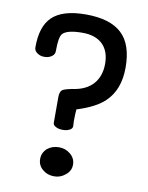

<svg xmlns="http://www.w3.org/2000/svg" viewBox="-84 -787 668 865"><g transform="rotate(10 250.0 -354.5)"><path d="M40 -542Q39.1 -524.4 54.7 -514.6Q67.4 -504.9 86.9 -504.9Q106.4 -504.9 120.1 -514.6Q134.8 -524.4 133.8 -542Q133.8 -601.6 146.5 -618.2Q166 -641.6 238.3 -641.6Q298.8 -641.6 331.1 -609.4Q362.3 -578.1 362.3 -521.5Q362.3 -470.7 336.9 -436.5Q308.6 -398.4 251 -386.7L233.4 -383.8Q206.1 -377.9 198.2 -374Q186.5 -369.1 183.6 -357.4Q180.7 -350.6 180.7 -337.9Q180.7 -329.1 180.7 -305.7V-221.7Q179.7 -209 194.3 -202.1Q207 -195.3 225.6 -195.3Q244.1 -195.3 256.8 -202.1Q270.5 -209 269.5 -221.7Q267.6 -240.2 268.6 -258.8Q268.6 -272.5 270.5 -296.9Q355.5 -323.2 396.5 -362.3Q456.1 -418.9 456.1 -520.5Q456.1 -627 403.3 -675.8Q350.6 -725.6 238.3 -725.6Q131.8 -725.6 84 -678.7Q40 -634.8 40 -542ZM298.8 -48.8Q298.8 -78.1 274.4 -97.7Q252.9 -115.2 223.6 -115.2Q192.4 -115.2 170.9 -97.7Q148.4 -78.1 148.4 -48.8Q148.4 -19.5 170.9 -1Q192.4 17.6 223.6 17.6Q252.9 17.6 274.4 -1Q298.8 -19.5 298.8 -48.8Z"/></g></svg>

Font: GungsuhChe
Style: Regular
Weight: 400
Monospace: yes
Version: Version 2.21